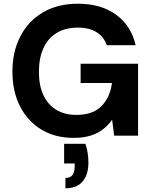

<svg xmlns="http://www.w3.org/2000/svg" viewBox="-20 -732 825 1036"><path d="M378 12Q278 12 204 -32.5Q130 -77 88.5 -157.5Q47 -238 47 -345Q47 -453 89.5 -535.5Q132 -618 211.5 -665Q291 -712 401 -712Q525 -712 606.5 -652.5Q688 -593 712 -488H556Q541 -533 501.5 -558Q462 -583 400 -583Q333 -583 285.5 -554Q238 -525 214 -471.5Q190 -418 190 -344Q190 -270 214.5 -218Q239 -166 284.5 -139Q330 -112 392 -112Q482 -112 528.5 -160.5Q575 -209 584 -284H415V-388H725V0H596L585 -86Q563 -55 534 -33Q505 -11 466.5 0.5Q428 12 378 12ZM333 284V228Q359 228 371 212.5Q383 197 383 165V150H326V44H441Q450 71 453.5 97Q457 123 457 146Q457 210 426 247Q395 284 333 284Z"/></svg>

Font: DM Sans 11pt ExtraBold
Style: Regular
Weight: 800
Version: Version 4.004;gftools[0.9.30]